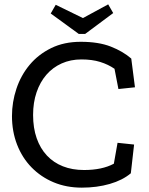

<svg xmlns="http://www.w3.org/2000/svg" viewBox="-20 -852 686 882"><path d="M581 -56Q543 -24 484 -7Q425 10 356 10Q285 10 226.5 -14.5Q168 -39 125 -83Q82 -127 58.5 -187.5Q35 -248 35 -319Q35 -383 55.5 -444.5Q76 -506 116 -554Q156 -602 215 -631Q274 -660 351 -660Q433 -660 489 -638Q545 -616 583 -583L600 -451L524 -443L506 -536Q477 -556 440 -567.5Q403 -579 354 -579Q304 -579 263 -560.5Q222 -542 193 -508.5Q164 -475 148 -428Q132 -381 132 -324Q132 -264 148.5 -217Q165 -170 195.5 -137.5Q226 -105 269 -88Q312 -71 366 -71Q449 -71 503 -100L520 -196L596 -188ZM371 -696H342L213 -790L236 -830L361 -769L477 -832L500 -792Z"/></svg>

Font: Zilla Slab Medium
Style: Regular
Weight: 500
Designer: Typotheque.com
Foundry: Typotheque type foundry
Version: Version 1.1; 2017